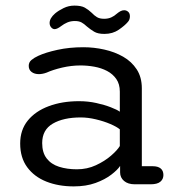

<svg xmlns="http://www.w3.org/2000/svg" viewBox="-20 -656 660 685"><path d="M461 1.5Q436.5 1.5 422.5 -10.5Q408.5 -22.5 408.5 -41V-64Q399.5 -50 377 -32.8Q354.5 -15.5 320.8 -3.2Q287 9 243 9Q188.5 9 145.2 -8.2Q102 -25.5 77 -59.5Q52 -93.5 52 -144Q52 -192.5 79.2 -226Q106.5 -259.5 154 -277.2Q201.5 -295 262 -295Q294 -295 323.5 -288.5Q353 -282 375.5 -273.2Q398 -264.5 407.5 -257.5V-329Q407.5 -356 395 -374Q382.5 -392 362 -402.8Q341.5 -413.5 316.8 -418Q292 -422.5 267 -422.5Q234.5 -422.5 201.5 -414.8Q168.5 -407 146.5 -397Q138.5 -394 131.5 -392.8Q124.5 -391.5 119 -391.5Q103 -391.5 92.8 -399.2Q82.5 -407 82.5 -421Q82.5 -434 92.5 -442.2Q102.5 -450.5 117 -457Q143 -469 185.2 -478.2Q227.5 -487.5 277.5 -487.5Q315 -487.5 352 -479.2Q389 -471 419.2 -453.8Q449.5 -436.5 467.8 -408.5Q486 -380.5 486 -341V-63H524.5Q543.5 -63 553.2 -55Q563 -47 563 -31.5Q563 -17 552.2 -7.8Q541.5 1.5 517 1.5ZM407.5 -194.5Q397 -203.5 373.8 -213.5Q350.5 -223.5 322.2 -230.2Q294 -237 268 -237Q206.5 -237 168.5 -215Q130.5 -193 130.5 -145.5Q130.5 -111.5 146.5 -90.8Q162.5 -70 190.8 -61Q219 -52 254.5 -52Q291 -52 322.2 -66.5Q353.5 -81 376 -100.5Q398.5 -120 407.5 -135ZM352.5 -535Q329 -535 315.8 -543Q302.5 -551 290 -561.5Q280 -571 270.8 -576Q261.5 -581 247 -581Q232 -581 220 -575.8Q208 -570.5 199 -563.5Q184 -552 175 -552Q168 -552 162.5 -558.5Q157 -565 157 -574Q157 -591 176.5 -608Q189 -618.5 207 -627.2Q225 -636 245.5 -636Q269.5 -636 282.5 -628.8Q295.5 -621.5 307 -610.5Q316.5 -600.5 326 -594.8Q335.5 -589 351.5 -589Q366 -589 377 -594Q388 -599 396 -606.5Q402.5 -612 409.2 -615.8Q416 -619.5 423 -619.5Q431 -619.5 437.2 -614Q443.5 -608.5 443.5 -598Q443.5 -585.5 436 -577.5Q425.5 -565 403.8 -550Q382 -535 352.5 -535Z"/></svg>

Font: Sono
Style: Regular
Weight: 400
Designer: Tyler Finck
Foundry: Tyler Finck
Version: Version 2.112